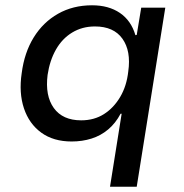

<svg xmlns="http://www.w3.org/2000/svg" viewBox="-20 -526 695 726"><path d="M396 180 440 -96H436Q417 -60 389 -36.5Q361 -13 326 -2Q291 9 251 9Q182 9 136 -24.5Q90 -58 70.5 -116.5Q51 -175 62 -249Q72 -327 107.5 -384.5Q143 -442 199.5 -474Q256 -506 328 -506Q391 -506 433.5 -477Q476 -448 492 -393L497 -394L514 -497H605L497 180ZM287 -71Q336 -71 373 -94.5Q410 -118 434.5 -159.5Q459 -201 465 -256Q476 -333 443 -379.5Q410 -426 339 -426Q291 -426 253 -403Q215 -380 191.5 -338.5Q168 -297 160 -243Q150 -164 183.5 -117.5Q217 -71 287 -71Z"/></svg>

Font: Nunito Sans 7pt Medium
Style: Italic
Weight: 500
Italic angle: -9°
Designer: Vernon Adams
Foundry: Vernon Adams
Version: Version 3.101;gftools[0.9.27]